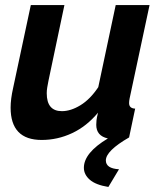

<svg xmlns="http://www.w3.org/2000/svg" viewBox="-20 -544 635 760"><path d="M145 10Q22 10 22 -118Q22 -135 24.5 -154.5Q27 -174 32 -196L102 -524H235L172 -225Q169 -210 167 -198Q165 -186 165 -175Q165 -104 225 -104Q260 -104 298.5 -127.5Q337 -151 369 -199L438 -524H572L493 -154Q492 -149 491.5 -144.5Q491 -140 491 -136Q491 -115 515 -114L491 0Q399 53 399 91Q399 123 451 126L409 196Q359 188 335.5 167.5Q312 147 312 120Q312 61 407 4Q361 -6 361 -50Q361 -58 362 -68Q363 -78 368 -98Q323 -44 265.5 -17Q208 10 145 10Z"/></svg>

Font: PTCRaleway
Style: Bold Italic
Weight: 700
Italic angle: -12°
Designer: Matt McInerney, Pablo Impallari, Rodrigo Fuenzalida
Foundry: Matt McInerney, Pablo Impallari, Rodrigo Fuenzalida
Version: Version 3.000g; ttfautohint (v1.5) -l 8 -r 28 -G 28 -x 14 -D